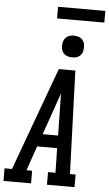

<svg xmlns="http://www.w3.org/2000/svg" viewBox="-94 -1170 687 1214"><g transform="rotate(5 250.0 -563.5)"><path d="M-24 0V-80H23L263 -735H368L391 -80H427V0H252V-80H299L296 -236H169L115 -80H151V0ZM295 -316 292 -490Q291 -513 291 -536.5Q291 -560 290 -583Q282 -560 274 -536.5Q266 -513 258 -490L197 -316ZM340 -816Q324 -816 308.5 -821.5Q293 -827 283.5 -839.5Q274 -852 271.5 -868.5Q269 -885 272 -902Q274 -913 280 -924Q286 -935 296 -942Q306 -949 317.5 -951.5Q329 -954 340 -954Q357 -954 372 -948.5Q387 -943 396.5 -930.5Q406 -918 408.5 -901.5Q411 -885 408 -868Q407 -857 401 -846Q395 -835 385 -828Q375 -821 363.5 -818.5Q352 -816 340 -816ZM224 -1053V-1127H524V-1053Z"/></g></svg>

Font: Iosevka Slab Medium
Style: Italic
Weight: 500
Italic angle: -9°
Monospace: yes
Designer: Belleve Invis
Foundry: Belleve Invis
Version: Version 11.1.0; ttfautohint (v1.8.3)